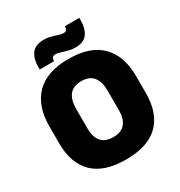

<svg xmlns="http://www.w3.org/2000/svg" viewBox="-195 -961 1037 1109"><g transform="rotate(-30 323.5 -406.0)"><path d="M323.5 16.5Q178 16.5 106 -54.2Q34 -125 34 -259V-372Q34 -506.5 106.5 -580Q179 -653.5 323.5 -653.5Q468 -653.5 540.5 -580Q613 -506.5 613 -372V-259Q613 -125 541 -54.2Q469 16.5 323.5 16.5ZM323.5 -132.5Q377 -132.5 402.8 -163.2Q428.5 -194 428.5 -250V-381.5Q428.5 -441.5 402.8 -473.5Q377 -505.5 323.5 -505.5Q270 -505.5 244.2 -473.5Q218.5 -441.5 218.5 -381.5V-250Q218.5 -194 244.2 -163.2Q270 -132.5 323.5 -132.5ZM391.5 -690Q373.5 -690 356.8 -693.8Q340 -697.5 325 -702.2Q310 -707 296.5 -710.8Q283 -714.5 271.5 -714.5Q257 -714.5 251.5 -707Q246 -699.5 245.5 -684V-683.5H150V-703Q150 -754 173.8 -787.5Q197.5 -821 256.5 -821Q275.5 -821 292.2 -817.2Q309 -813.5 323.5 -808.8Q338 -804 351 -800.2Q364 -796.5 375.5 -796.5Q390 -796.5 395.2 -804Q400.5 -811.5 401 -827V-827.5H497V-810.5Q497 -757.5 473.5 -723.8Q450 -690 391.5 -690Z"/></g></svg>

Font: Anek Telugu ExtraBold
Style: Regular
Weight: 800
Designer: Omkar Bhoir (Telugu), Yesha Goshar (Latin)
Foundry: Ek Type
Version: Version 1.003